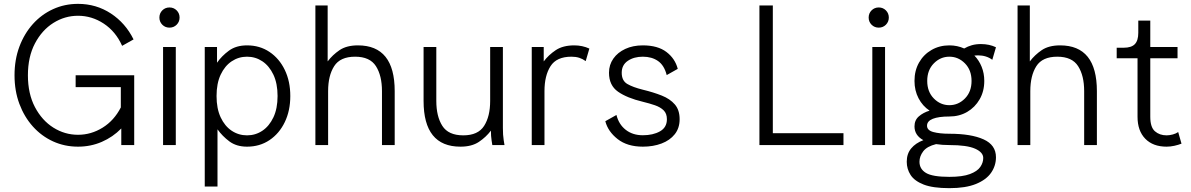

<svg xmlns="http://www.w3.org/2000/svg" viewBox="-20 -751 6165 994"><path d="M371.6 -361.3H674.8V0H607.9V-85.9Q564.5 -41.5 507.1 -16.6Q449.7 8.3 383.8 8.3Q314.5 8.3 254.6 -19Q194.8 -46.4 150.1 -96.2Q105.5 -146 80.3 -213.4Q55.2 -280.8 55.2 -361.3Q55.2 -441.9 80.3 -509.3Q105.5 -576.7 150.1 -626.5Q194.8 -676.3 254.6 -703.6Q314.5 -731 383.8 -731Q478 -731 554 -681.2Q629.9 -631.3 671.4 -546.9L612.3 -513.7Q579.1 -587.9 517.3 -628.7Q455.6 -669.4 383.8 -669.4Q315.4 -669.4 256.3 -632.3Q197.3 -595.2 160.9 -526.1Q124.5 -457 124.5 -361.3Q124.5 -265.6 160.9 -196.5Q197.3 -127.4 256.3 -90.3Q315.4 -53.2 383.8 -53.2Q451.7 -53.2 511.2 -90.1Q570.8 -127 605.5 -194.8V-299.8H371.6Z M824.2 0V-507.8H890.1V0ZM805.2 -660.2Q805.2 -682.1 820.3 -697.3Q835.4 -712.4 857.4 -712.4Q879.4 -712.4 894.5 -697.3Q909.7 -682.1 909.7 -660.2Q909.7 -638.2 894.5 -623Q879.4 -607.9 857.4 -607.9Q835.4 -607.9 820.3 -623Q805.2 -638.2 805.2 -660.2Z M1106 -81.5V214.8H1040V-507.8H1103.5V-426.3Q1127.9 -461.4 1165.3 -488.8Q1202.6 -516.1 1258.8 -516.1Q1324.7 -516.1 1375.2 -482.2Q1425.8 -448.2 1454.3 -389.2Q1482.9 -330.1 1482.9 -253.9Q1482.9 -177.7 1454.3 -118.7Q1425.8 -59.6 1375.2 -25.6Q1324.7 8.3 1258.8 8.3Q1204.1 8.3 1167.5 -19Q1130.9 -46.4 1106 -81.5ZM1101.1 -253.9Q1101.1 -189 1122.3 -143.6Q1143.6 -98.1 1179.4 -74.2Q1215.3 -50.3 1258.8 -50.3Q1302.7 -50.3 1338.4 -74.2Q1374 -98.1 1395.5 -143.6Q1417 -189 1417 -253.9Q1417 -318.8 1395.5 -364.3Q1374 -409.7 1338.4 -433.6Q1302.7 -457.5 1258.8 -457.5Q1215.3 -457.5 1179.4 -433.6Q1143.6 -409.7 1122.3 -364.3Q1101.1 -318.8 1101.1 -253.9Z M1957.5 0V-279.3Q1957.5 -359.4 1926.3 -408.4Q1895 -457.5 1818.4 -457.5Q1741.2 -457.5 1710 -408.4Q1678.7 -359.4 1678.7 -279.3V0H1612.8V-722.7H1676.3V-433.1Q1701.7 -466.8 1738 -491.5Q1774.4 -516.1 1833 -516.1Q2023.4 -516.1 2023.4 -279.3V0Z M2238.8 -507.8V-228.5Q2238.8 -148.4 2270 -99.4Q2301.3 -50.3 2378.4 -50.3Q2455.1 -50.3 2486.3 -99.4Q2517.6 -148.4 2517.6 -228.5V-507.8H2583.5V-88.4Q2583.5 -51.8 2587.6 -25.9Q2591.8 0 2591.8 0H2528.8Q2528.8 0 2525.1 -23.4Q2521.5 -46.9 2521.5 -74.7Q2496.1 -41 2459.2 -16.4Q2422.4 8.3 2363.8 8.3Q2172.9 8.3 2172.9 -228.5V-507.8Z M3012.2 -434.6Q2997.1 -445.8 2979.2 -451.7Q2961.4 -457.5 2938.5 -457.5Q2861.3 -457.5 2830.1 -408.4Q2798.8 -359.4 2798.8 -279.3V0H2732.9V-507.8H2794.9V-433.1Q2820.3 -466.8 2857.4 -491.5Q2894.5 -516.1 2953.1 -516.1Q2995.1 -516.1 3031.2 -499.5Z M3308.1 -516.1Q3385.3 -516.1 3430.2 -481.9Q3475.1 -447.8 3488.8 -394.5L3431.6 -362.3Q3418.9 -412.6 3386.7 -435.1Q3354.5 -457.5 3308.1 -457.5Q3261.7 -457.5 3230.2 -436Q3198.7 -414.6 3198.7 -374.5Q3198.7 -333 3227.8 -316.2Q3256.8 -299.3 3308.1 -286.6Q3362.8 -273.4 3405.8 -256.3Q3448.7 -239.3 3473.6 -210.4Q3498.5 -181.6 3498.5 -133.8Q3498.5 -87.9 3473.4 -56.2Q3448.2 -24.4 3405 -8.1Q3361.8 8.3 3308.1 8.3Q3227.5 8.3 3177.5 -31Q3127.4 -70.3 3113.8 -123.5L3171.4 -155.8Q3183.6 -106.9 3219.5 -78.9Q3255.4 -50.8 3308.1 -50.8Q3360.8 -50.8 3396.7 -71Q3432.6 -91.3 3432.6 -133.8Q3432.6 -163.1 3415.8 -179.7Q3398.9 -196.3 3370.6 -206.1Q3342.3 -215.8 3308.1 -224.1Q3226.1 -243.7 3179.4 -276.4Q3132.8 -309.1 3132.8 -374.5Q3132.8 -415.5 3155.3 -447.5Q3177.7 -479.5 3217.3 -497.8Q3256.8 -516.1 3308.1 -516.1Z M3981 -722.7V-61.5H4346.7V0H3911.6V-722.7Z M4496.1 0V-507.8H4562V0ZM4477.1 -660.2Q4477.1 -682.1 4492.2 -697.3Q4507.3 -712.4 4529.3 -712.4Q4551.3 -712.4 4566.4 -697.3Q4581.5 -682.1 4581.5 -660.2Q4581.5 -638.2 4566.4 -623Q4551.3 -607.9 4529.3 -607.9Q4507.3 -607.9 4492.2 -623Q4477.1 -638.2 4477.1 -660.2Z M4714.4 -332Q4714.4 -385.7 4738 -427.2Q4761.7 -468.8 4802.7 -492.4Q4843.8 -516.1 4895 -516.1Q4936 -516.1 4971.7 -500Q4989.7 -510.7 5011 -516.8Q5032.2 -522.9 5058.1 -522.9Q5102.1 -522.9 5136.2 -506.3L5117.2 -441.4Q5086.4 -464.4 5043 -464.4Q5032.7 -464.4 5024.4 -463.4Q5048.3 -439 5062 -405.3Q5075.7 -371.6 5075.7 -332Q5075.7 -278.8 5051.8 -237.1Q5027.8 -195.3 4987.1 -171.6Q4946.3 -147.9 4895 -147.9Q4839.4 -147.9 4809.3 -136Q4779.3 -124 4779.3 -100.1Q4779.3 -76.2 4812 -67.4Q4844.7 -58.6 4895 -58.6Q5007.8 -58.6 5072 -29.5Q5136.2 -0.5 5136.2 63Q5136.2 106.9 5111.1 143.3Q5085.9 179.7 5032.7 201.4Q4979.5 223.1 4895 223.1Q4810.1 223.1 4762.2 204.6Q4714.4 186 4694.3 155Q4674.3 124 4674.3 86.4Q4674.3 44.9 4697.3 17.3Q4720.2 -10.3 4760.3 -25.4Q4714.4 -50.3 4714.4 -96.7Q4714.4 -128.9 4736.8 -148.4Q4759.3 -168 4792.5 -178.2Q4756.3 -202.1 4735.4 -242.2Q4714.4 -282.2 4714.4 -332ZM4780.3 -332Q4780.3 -275.9 4814.5 -241.2Q4848.6 -206.5 4895 -206.5Q4941.4 -206.5 4975.6 -241.2Q5009.8 -275.9 5009.8 -332Q5009.8 -388.2 4975.6 -422.9Q4941.4 -457.5 4895 -457.5Q4848.6 -457.5 4814.5 -422.9Q4780.3 -388.2 4780.3 -332ZM5070.3 66.9Q5070.3 37.6 5028.3 18.8Q4986.3 0 4895 0Q4856.9 0 4826.2 -4.9Q4778.8 6.8 4759.5 32.5Q4740.2 58.1 4740.2 86.4Q4740.2 124 4773.9 144.3Q4807.6 164.6 4895 164.6Q4963.4 164.6 5001.5 150.1Q5039.6 135.7 5054.9 113.5Q5070.3 91.3 5070.3 66.9Z M5592.8 0V-279.3Q5592.8 -359.4 5561.5 -408.4Q5530.3 -457.5 5453.6 -457.5Q5376.5 -457.5 5345.2 -408.4Q5314 -359.4 5314 -279.3V0H5248V-722.7H5311.5V-433.1Q5336.9 -466.8 5373.3 -491.5Q5409.7 -516.1 5468.3 -516.1Q5658.7 -516.1 5658.7 -279.3V0Z M5797.4 -503.9Q5837.4 -503.9 5855.2 -522.5Q5873 -541 5873 -581.1V-644.5H5935.1V-507.8H6076.2V-449.2H5935.1V-146.5Q5935.1 -92.3 5959.2 -71.3Q5983.4 -50.3 6019.5 -50.3Q6034.7 -50.3 6051.8 -54.9Q6068.8 -59.6 6079.6 -67.4L6096.7 -7.3Q6081.1 -1 6060.1 3.7Q6039.1 8.3 6019.5 8.3Q5949.2 8.3 5909.2 -32.7Q5869.1 -73.7 5869.1 -146.5V-449.2H5761.2V-503.9Z"/></svg>

Font: Giphurs Light
Style: Regular
Weight: 300
Version: Version 0.920; ttfautohint (v1.8.4.7-5d5b)